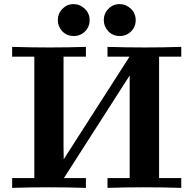

<svg xmlns="http://www.w3.org/2000/svg" viewBox="-20 -914 941 934"><path d="M39.1 0V-47.9H147V-638.2H39.1V-686Q129.9 -683.1 222.2 -683.1Q310.1 -683.1 397.9 -686V-638.2H289.1V-203.1L290 -139.2L609.9 -638.2H502.9V-686Q593.8 -683.1 686 -683.1Q773.9 -683.1 861.8 -686V-638.2H753.9V-47.9H861.8V0Q770 -2.9 679.2 -2.9Q592.3 -2.9 502.9 0V-47.9H610.8V-546.9L291 -47.9H397.9V0Q306.2 -2.9 214.8 -2.9Q127.9 -2.9 39.1 0ZM261.2 -815.9Q261.2 -848.1 283.7 -871.1Q306.2 -894 337.9 -894Q368.7 -894 392.3 -871.6Q416 -849.1 416 -815.9Q416 -783.7 393.6 -761.2Q371.1 -738.8 338.9 -738.8Q304.7 -738.8 283 -762Q261.2 -785.2 261.2 -815.9ZM484.9 -815.9Q484.9 -848.1 507.3 -871.1Q529.8 -894 562 -894Q592.8 -894 616.5 -871.6Q640.1 -849.1 640.1 -815.9Q640.1 -783.7 617.7 -761.2Q595.2 -738.8 563 -738.8Q528.8 -738.8 506.8 -762Q484.9 -785.2 484.9 -815.9Z"/></svg>

Font: CMU Serif
Style: Bold
Weight: 700
Version: Version 0.7.0